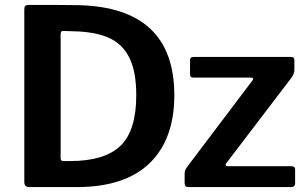

<svg xmlns="http://www.w3.org/2000/svg" viewBox="-20 -762 1252 782"><path d="M299 -741C260.3 -741.7 193.3 -742 98 -742C90.7 -742 85.7 -740.7 83 -738C80.3 -735.3 79 -730.7 79 -724V-21C79 -7 85.7 0 99 0H292C423.3 0 522.5 -32.5 589.5 -97.5C656.5 -162.5 690 -254.7 690 -374C690 -612.7 559.7 -735 299 -741ZM227 -622C227 -631.3 230 -636 236 -636L297 -634C352.3 -631.3 397.2 -621.3 431.5 -604C465.8 -586.7 491.7 -559.5 509 -522.5C526.3 -485.5 535 -436 535 -374C535 -278 513.5 -209.3 470.5 -168C427.5 -126.7 359 -106 265 -106H240C235.3 -106 232 -106.8 230 -108.5C228 -110.2 227 -113.3 227 -118ZM736 -3.5C738.7 -1.2 743.3 0 750 0H1165C1176.3 0 1182 -5.3 1182 -16V-72C1182 -80.7 1177 -85 1167 -85H908C902 -85 899 -87 899 -91C899 -93.7 900.3 -96.3 903 -99L1166 -444C1174.7 -455.3 1179 -466.3 1179 -477V-517C1179 -525.7 1174.7 -530 1166 -530H767C758.3 -530 754 -525.3 754 -516V-462C754 -455.3 755.2 -451 757.5 -449C759.8 -447 764 -446 770 -446H1001C1007.7 -446 1011 -444.3 1011 -441C1011 -439.7 1010 -437.3 1008 -434L748 -90C741.3 -81.3 737 -74.8 735 -70.5C733 -66.2 732 -60.3 732 -53V-17C732 -10.3 733.3 -5.8 736 -3.5Z"/></svg>

Font: Libre Franklin SemiBold
Style: Regular
Weight: 600
Designer: Pablo Impallari, Rodrigo Fuenzalida
Foundry: Impallari Type
Version: Version 1.002; ttfautohint (v1.5)